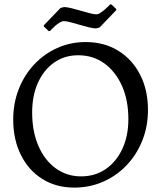

<svg xmlns="http://www.w3.org/2000/svg" viewBox="-20 -840 732 872"><path d="M317 12Q235 12 172.5 -27Q110 -66 75 -136Q40 -206 40 -297Q40 -371 65 -435Q90 -499 135 -547Q180 -595 240 -622Q300 -649 369 -649Q453 -649 516.5 -610Q580 -571 616 -501.5Q652 -432 652 -341Q652 -266 626.5 -202Q601 -138 555.5 -90Q510 -42 449 -15Q388 12 317 12ZM348 -39Q412 -39 460 -72Q508 -105 535.5 -163.5Q563 -222 563 -299Q563 -385 534 -450Q505 -515 454 -552Q403 -589 335 -589Q273 -589 226 -556Q179 -523 152.5 -464.5Q126 -406 126 -329Q126 -244 154 -178.5Q182 -113 232.5 -76Q283 -39 348 -39ZM201 -699 179 -720V-725L255 -804L271 -808Q283 -808 303.5 -803Q324 -798 346 -791.5Q368 -785 387.5 -780Q407 -775 417 -775Q426 -775 436.5 -782Q447 -789 457 -797.5Q467 -806 473.5 -813Q480 -820 480 -820H486L508 -799V-794L432 -715L416 -711Q404 -711 383.5 -716Q363 -721 341 -727.5Q319 -734 300 -739Q281 -744 270 -744Q261 -744 250 -737Q239 -730 229.5 -721.5Q220 -713 213.5 -706Q207 -699 207 -699Z"/></svg>

Font: Alegreya
Style: Regular
Weight: 400
Designer: Juan Pablo del Peral
Foundry: Huerta Tipografica
Version: Version 2.009